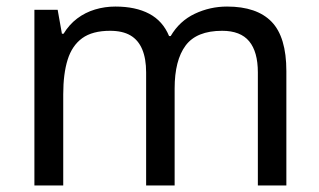

<svg xmlns="http://www.w3.org/2000/svg" viewBox="-20 -566 975 586"><path d="M673 -546Q764 -546 809 -499.5Q854 -453 854 -349V0H767V-345Q767 -408 740.5 -440Q714 -472 658 -472Q580 -472 546.5 -427Q513 -382 513 -296V0H426V-345Q426 -387 414 -415.5Q402 -444 378 -458Q354 -472 316 -472Q262 -472 231 -449.5Q200 -427 186.5 -384Q173 -341 173 -278V0H85V-536H156L169 -463H174Q191 -491 215.5 -509.5Q240 -528 270 -537Q300 -546 332 -546Q394 -546 435.5 -524Q477 -502 496 -456H501Q528 -502 574.5 -524Q621 -546 673 -546Z"/></svg>

Font: utelugu25
Style: Book
Weight: 400
Designer: Jelle Bosma - Monotype Design Team
Foundry: Monotype Imaging Inc.
Version: Version 2.003